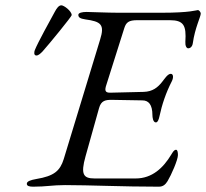

<svg xmlns="http://www.w3.org/2000/svg" viewBox="-20 -698 776 723"><path d="M117 -489C125 -489 133 -497 140 -504C166 -533 250 -636 250 -641C250 -656 221 -678 211 -678C201 -678 193 -666 186 -653C169 -622 122 -537 111 -509C109 -504 106 -489 117 -489ZM105 5C155 5 176 -1 225 -1C318 -1 441 5 578 5C594 5 603 -3 611 -16C625 -39 650 -96 650 -114C650 -122 649 -134 643 -134C635 -134 630 -124 625 -116C595 -66 553 -26 491 -26H336C294 -26 283 -41 302 -109L353 -291C361 -320 378 -322 401 -322L516 -320C539 -320 554 -305 554 -264C554 -257 556 -237 567 -237C574 -237 578 -249 580 -258C590 -305 605 -349 627 -392C634 -406 633 -420 623 -420C611 -420 599 -400 590 -389C574 -369 555 -353 521 -352L397 -349C396 -349 395 -349 394 -349C376 -349 373 -357 381 -380L448 -592C455 -614 465 -622 497 -622H619C672 -622 682 -602 678 -541C677 -526 682 -516 689 -516C695 -516 704 -521 706 -535C714 -593 736 -635 736 -647C736 -652 730 -660 725 -660C720 -660 697 -650 588 -650H427C385 -650 321 -653 306 -653C290 -653 275 -650 275 -642C275 -633 281 -628 301 -625C360 -617 375 -606 357 -549L220 -99C206 -54 183 -35 117 -24C94 -20 81 -15 81 -6C81 2 89 5 105 5Z"/></svg>

Font: EB Garamond
Style: Italic
Weight: 400
Italic angle: -17.2°
Designer: Georg Duffner and Octavio Pardo
Foundry: Georg Duffner
Version: Version 1.000;PS 001.000;hotconv 1.0.88;makeotf.lib2.5.64775